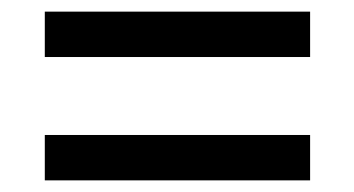

<svg xmlns="http://www.w3.org/2000/svg" viewBox="-20 -522 609 330"><path d="M57 -424V-502H513V-424ZM57 -212V-290H513V-212Z"/></svg>

Font: Noto Serif Tamil Black
Style: Italic
Weight: 900
Italic angle: -12°
Designer: Indian Type Foundry, Tom Grace, and the Monotype Design Team
Foundry: Monotype Imaging Inc.
Version: Version 2.003; ttfautohint (v1.8.4.7-5d5b)